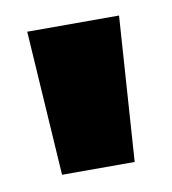

<svg xmlns="http://www.w3.org/2000/svg" viewBox="-44 -700 309 345"><g transform="rotate(-10 110.0 -528.0)"><path d="M176 -395.5H43.5L26.5 -659.5H194Z"/></g></svg>

Font: Anek Odia Medium ExtraBold
Style: Regular
Weight: 800
Version: Version 1.003